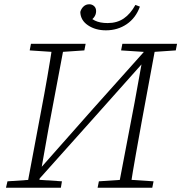

<svg xmlns="http://www.w3.org/2000/svg" viewBox="-20 -879 849 899"><path d="M8 0 15 -30 133 -38H149L270 -30L265 0ZM105 0 173 -362Q188 -440 201.5 -518Q215 -596 227 -674H282L207 -276L158 0ZM119 -643 125 -674H381L375 -643L257 -635H240ZM437 0 443 -30 561 -38H578L699 -30L693 0ZM534 0 610 -398 660 -674H711L644 -312Q630 -234 616 -156Q602 -78 590 0ZM547 -643 553 -674H809L803 -643L686 -635H669ZM144 -19V-75H155L415 -369L677 -662L678 -606H668L406 -312ZM476 -737Q427 -737 392 -760.5Q357 -784 356 -823Q360 -838 371 -848.5Q382 -859 398 -859Q411 -859 420.5 -850.5Q430 -842 430 -827Q430 -810 419.5 -797Q409 -784 391 -776L387 -816Q401 -794 424.5 -782.5Q448 -771 484 -771Q528 -771 559.5 -792.5Q591 -814 614 -856L635 -848Q616 -795 573.5 -766Q531 -737 476 -737Z"/></svg>

Font: Source Serif 4 18pt Light
Style: Italic
Weight: 300
Italic angle: -12°
Designer: Frank Grießhammer
Foundry: Adobe Systems Incorporated
Version: Version 4.004;hotconv 1.0.116;makeotfexe 2.5.65601